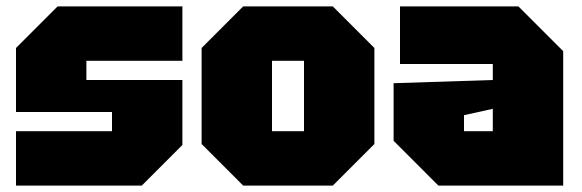

<svg xmlns="http://www.w3.org/2000/svg" viewBox="-20 -580 1820 600"><path d="M30 0V-170H330V-230H30V-430L160 -560H550V-390H250V-330H550V-127L423 0Z M610 -130V-430L740 -560H1020L1150 -430V-130L1020 0H740ZM830 -170H930V-390H830Z M1210 -140V-320L1520 -330V-380H1230V-560H1600L1740 -420V0H1350ZM1430 -220V-170H1520V-240Z"/></svg>

Font: Tektur Black
Style: Regular
Weight: 900
Designer: Adam Jagosz
Foundry: Adam Jagosz
Version: Version 1.005;gftools[0.9.30]